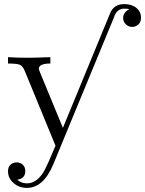

<svg xmlns="http://www.w3.org/2000/svg" viewBox="-20 -709 706 934"><path d="M19 124Q19 103 31.5 92Q44 81 61 81Q79 81 91 92.5Q103 104 103 123Q103 160 64 165Q83 183 111 183Q162 183 198 117Q209 97 250 0L100 -365Q90 -389 75 -394.5Q60 -400 19 -400V-431Q64 -428 116 -428Q147 -428 225 -431V-400Q169 -400 169 -374Q169 -371 175 -356L286 -87L515 -643Q533 -689 584 -689Q621 -689 643.5 -670.5Q666 -652 666 -623Q666 -601 652.5 -589.5Q639 -578 623 -578Q606 -578 592.5 -590.5Q579 -603 579 -622Q579 -635 586.5 -645.5Q594 -656 600.5 -659.5Q607 -663 609 -663Q605 -667 585 -667Q548 -667 535 -626L239 91Q191 205 111 205Q73 205 46 181.5Q19 158 19 124Z"/></svg>

Font: CMU Serif
Style: Roman
Weight: 500
Version: Version 0.7.0